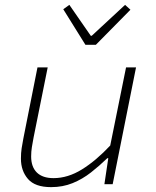

<svg xmlns="http://www.w3.org/2000/svg" viewBox="-20 -757 640 789"><path d="M190 12Q124 12 95 -21.5Q66 -55 66 -105Q66 -129 69 -148Q72 -167 76 -188L134 -480H176L118 -192Q114 -171 111 -152.5Q108 -134 108 -114Q108 -71 131.5 -48Q155 -25 200 -25Q259 -25 317 -61Q375 -97 433 -159L498 -480H539L443 0H409L425 -107H421Q389 -76 354 -48.5Q319 -21 278.5 -4.5Q238 12 190 12ZM331 -573 240 -719 265 -737 353 -610H357L494 -737L516 -717L374 -573Z"/></svg>

Font: Source Code Pro ExtraLight Light
Style: Italic
Weight: 300
Italic angle: -11°
Monospace: yes
Version: Version 1.016;hotconv 1.0.116;makeotfexe 2.5.65601